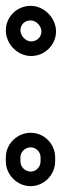

<svg xmlns="http://www.w3.org/2000/svg" viewBox="-21 -542 212 658"><path d="M49 11V-3C49 -21 65 -37 84 -37C103 -37 118 -21 118 -3V11C118 30 103 46 84 46C65 46 49 30 49 11ZM168 11V-3C168 -49 130 -87 84 -87C38 -87 -1 -49 -1 -3V11C-1 57 38 96 84 96C130 96 168 57 168 11ZM84 -472C103 -472 121 -453 121 -434C121 -415 105 -400 86 -400C67 -400 49 -419 49 -438C49 -458 64 -472 84 -472ZM-1 -438C-1 -391 39 -350 86 -350C132 -350 171 -388 171 -434C171 -481 130 -522 84 -522C37 -522 -1 -484 -1 -438Z"/></svg>

Font: AppleStorm
Style: XbdOut
Weight: 800
Foundry: Cannot Into Space Fonts
Version: Version 1.01